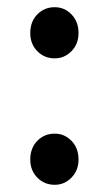

<svg xmlns="http://www.w3.org/2000/svg" viewBox="-20 -501 302 533"><path d="M132 -339Q103 -339 83.5 -359Q64 -379 64 -409Q64 -441 83.5 -461Q103 -481 132 -481Q159 -481 178.5 -461Q198 -441 198 -409Q198 -379 178.5 -359Q159 -339 132 -339ZM132 12Q103 12 83.5 -8Q64 -28 64 -58Q64 -90 83.5 -110Q103 -130 132 -130Q159 -130 178.5 -110Q198 -90 198 -58Q198 -28 178.5 -8Q159 12 132 12Z"/></svg>

Font: Mada Medium
Style: Regular
Weight: 500
Designer: Khaled Hosny
Version: Version 1.5